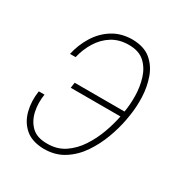

<svg xmlns="http://www.w3.org/2000/svg" viewBox="-134 -644 724 757"><g transform="rotate(30 228.0 -265.0)"><path d="M254.4 -513.2Q210.9 -513.2 179 -493.4Q147 -473.6 126 -439.9Q105 -406.2 95.7 -366.2H70.3Q80.1 -411.6 104.5 -451.2Q128.9 -490.7 166.7 -514.4Q204.6 -538.1 254.9 -538.6Q308.6 -538.1 339.6 -512.5Q370.6 -486.8 385 -446.3Q399.4 -405.8 401.1 -360.1Q402.8 -314.5 396 -274.4L392.6 -253.9Q384.8 -210.9 367.9 -165.3Q351.1 -119.6 324.2 -79.8Q297.4 -40 258.5 -15.1Q219.7 9.8 167.5 9.8Q113.3 8.8 82.5 -17.8Q51.8 -44.4 41 -87.2Q30.3 -129.9 37.6 -176.8H63.5Q57.1 -136.7 64.9 -99.6Q72.8 -62.5 97.4 -38.3Q122.1 -14.2 168.5 -14.6Q213.9 -14.2 247.6 -36.9Q281.2 -59.6 304.9 -95.7Q328.6 -131.8 343.8 -173.6Q358.9 -215.3 366.2 -253.9L369.6 -274.4Q376 -309.1 375.5 -350.1Q375 -391.1 363.5 -428.5Q352.1 -465.8 326.2 -489.5Q300.3 -513.2 254.4 -513.2ZM379.4 -276.9 376 -252H139.6L143.1 -276.9Z"/></g></svg>

Font: Roboto Condensed Thin
Style: Italic
Weight: 250
Italic angle: -12°
Designer: Christian Robertson
Foundry: Google
Version: Version 3.008; 2023